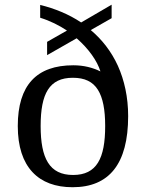

<svg xmlns="http://www.w3.org/2000/svg" viewBox="-20 -782 617 812"><path d="M149.9 -761.2V-707C192.4 -693.8 230 -674.8 263.2 -652.8L179.2 -605V-548.8L304.2 -620.1C355 -575.7 391.1 -524.4 404.8 -480C371.6 -496.1 334.5 -505.9 290 -505.9C135.3 -505.9 55.2 -422.4 55.2 -249C55.2 -161.6 77.1 -97.2 117.2 -54.2C157.2 -11.2 214.8 9.8 287.1 9.8C440.9 9.8 522 -87.9 522 -291C522 -371.1 505.9 -442.9 478.5 -503.9C450.7 -564.9 410.6 -615.7 363.8 -654.8L452.1 -705.1V-762.2L323.2 -687C270.5 -722.2 210.9 -746.1 149.9 -761.2ZM151.9 -249C151.9 -386.2 188.5 -453.1 288.1 -453.1C338.4 -453.1 372.6 -436.5 394 -402.3C415.5 -368.2 424.8 -316.9 424.8 -249C424.8 -112.3 389.2 -42 289.1 -42C189 -42 151.9 -112.3 151.9 -249Z"/></svg>

Font: The Erased English
Style: Regular
Weight: 400
Designer: Monotype Design team + ligartures altered by 180 Amsterdam
Foundry: Monotype Imaging Inc.
Version: Version 1.030;Glyphs 3.1.2 (3151)